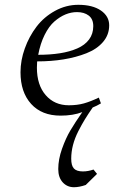

<svg xmlns="http://www.w3.org/2000/svg" viewBox="-20 -472 473 795"><path d="M64.9 -172.9Q64.9 -222.2 82.8 -271.7Q100.6 -321.3 131.3 -361.6Q162.1 -401.9 207.8 -427Q253.4 -452.1 304.2 -452.1Q363.3 -452.1 397.7 -428.5Q432.1 -404.8 432.1 -367.2Q432.1 -328.1 406.7 -298.3Q381.3 -268.6 337.9 -251.5Q294.4 -234.4 243.2 -226.1Q191.9 -217.8 133.8 -217.8Q132.8 -205.6 132.8 -191.9Q132.8 -120.1 169.2 -78.1Q205.6 -36.1 265.1 -36.1Q299.8 -36.1 327.6 -43.9Q355.5 -51.8 389.2 -67.9L397.9 -43.9Q380.9 -33.7 363.8 -26.9Q344.2 1.5 331.8 21.7Q319.3 42 304.4 71Q289.6 100.1 282.2 128.7Q274.9 157.2 274.9 185.1Q274.9 213.9 286.1 225.8Q297.4 237.8 323.2 237.8Q344.7 237.8 367.2 230L381.8 248L335 293.9Q308.1 303.2 286.1 303.2Q258.3 303.2 239.7 283Q221.2 262.7 221.2 228Q221.2 188 236.8 144Q252.4 100.1 271.2 68.4Q290 36.6 320.8 -7.8Q282.2 6.8 231 6.8Q152.8 6.8 108.9 -41.7Q64.9 -90.3 64.9 -172.9ZM138.2 -245.1Q188 -245.1 228.3 -251.5Q268.6 -257.8 300 -271.5Q331.5 -285.2 348.9 -308.6Q366.2 -332 366.2 -363.8Q366.2 -393.1 347.4 -407.5Q328.6 -421.9 298.8 -421.9Q274.9 -421.9 251.5 -412.4Q228 -402.8 205.3 -383.1Q182.6 -363.3 164.8 -327.6Q147 -292 138.2 -245.1Z"/></svg>

Font: Dehuti
Style: Italic
Weight: 400
Version: Version 1.2